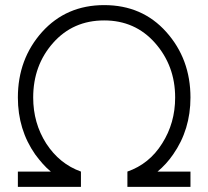

<svg xmlns="http://www.w3.org/2000/svg" viewBox="-20 -732 815 752"><path d="M388 -712Q240 -712 145 -607Q50 -501 50 -350Q50 -224 118 -127Q132 -108 147 -91Q162 -74 179 -60H50V0H297V-60Q213 -90 161 -170Q110 -250 110 -350Q110 -476 188 -564Q266 -652 388 -652Q509 -652 587 -564Q626 -520 646 -466.5Q666 -413 666 -350Q666 -250 615 -170Q590 -130 556 -102.5Q522 -75 479 -60V0H726V-60H597Q614 -74 629.5 -91Q645 -108 658 -127Q726 -224 726 -350Q726 -501 631 -607Q537 -712 388 -712Z"/></svg>

Font: Unageo
Style: Light
Weight: 300
Designer: Richard Sepsi
Foundry: Richard Sepsi
Version: Version 2.000